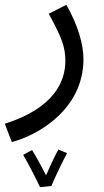

<svg xmlns="http://www.w3.org/2000/svg" viewBox="-45 -359 432 796"><path d="M4 230C108 203 301 97 301 -114C301 -172 280 -252 230 -339L157 -302C211 -204 226 -163 226 -107C226 -19 177 90 -25 154ZM121 417 168 412C181 379 221 298 233 276L197 261C189 274 163 328 146 368C129 334 100 282 88 263L51 283C71 316 106 385 121 417Z"/></svg>

Font: Noto Sans Arabic
Style: Regular
Weight: 400
Designer: Monotype Design Team, Nadine Chahine, Nizar Qandah and Khaled Hosny
Foundry: Monotype Imaging Inc.
Version: Version 2.012